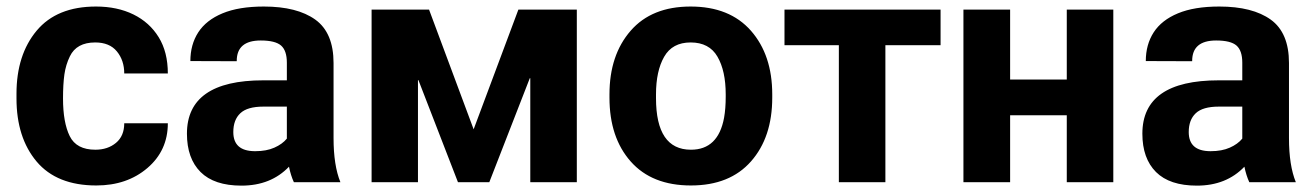

<svg xmlns="http://www.w3.org/2000/svg" viewBox="-20 -558 4020 588"><path d="M275 10Q154 10 92.2 -63.2Q30.5 -136.5 30.5 -256.5V-271Q30.5 -390 92.2 -464Q154 -538 274 -538Q339 -538 388.5 -513.8Q438 -489.5 466 -444Q494 -398.5 494 -333H360.5Q360.5 -373 338 -400.5Q315.5 -428 271.5 -428Q214.5 -428 194 -385.5Q181.5 -360 177.2 -330Q173 -300 173 -256.5Q173 -183 193.5 -141.2Q214 -99.5 272 -99.5Q310 -99.5 335.2 -120.5Q360.5 -141.5 360.5 -180.5H494Q494 -97 431.5 -43.5Q369 10 275 10Z M719.5 10.5Q636 10.5 594.2 -31.2Q552.5 -73 552.5 -148.5Q552.5 -312 786.5 -312H858.5V-366Q858.5 -403 840.8 -418.5Q823 -434 778.5 -434Q705 -434 705 -371.5V-370.5L563 -371Q563 -421.5 587.2 -459Q611.5 -496.5 661.5 -517.2Q711.5 -538 788 -538Q890 -538 945.8 -497.8Q1001.5 -457.5 1001.5 -365V-135Q1001.5 -51.5 1022.5 0H880Q870.5 -20.5 865 -47.5Q809.5 10.5 719.5 10.5ZM762 -95Q796 -95 820.2 -105.8Q844.5 -116.5 858.5 -133.5V-231.5H786.5Q737.5 -231.5 716 -211.2Q694.5 -191 694.5 -153.5Q694.5 -95.5 760 -95Z M1746.5 0H1604V-318.5H1602.5L1478.5 0H1382.5L1261.5 -312.5H1260V0H1118V-528.5H1294L1430.5 -162L1567.5 -528.5H1746.5Z M2096 10Q1976.5 10 1911.5 -63.5Q1846.5 -137 1846.5 -259V-269Q1846.5 -389.5 1911.5 -464Q1976 -538 2095 -538Q2214.5 -538 2279.8 -463.8Q2345 -389.5 2345 -269V-259Q2345 -137.5 2280 -63.8Q2215 10 2096 10ZM2096 -99.5Q2179.5 -99.5 2197.5 -197.5Q2202.5 -225.5 2202.5 -262Q2202.5 -265.5 2202.5 -269Q2202.5 -341 2177.2 -384.5Q2152 -428 2095 -428Q2039 -428 2014 -384.2Q1989 -340.5 1989 -269V-259Q1989 -258.5 1989 -257.5Q1989 -99.5 2096 -99.5Z M2691.5 0H2549V-419.5H2382.5V-528.5H2860.5V-419.5H2691.5Z M3389.5 0H3247V-205H3073.5V0H2930.5V-528.5H3073.5V-314.5H3247V-528.5H3389.5Z M3645.5 10.5Q3562 10.5 3520.2 -31.2Q3478.5 -73 3478.5 -148.5Q3478.5 -312 3712.5 -312H3784.5V-366Q3784.5 -403 3766.8 -418.5Q3749 -434 3704.5 -434Q3631 -434 3631 -371.5V-370.5L3489 -371Q3489 -421.5 3513.2 -459Q3537.5 -496.5 3587.5 -517.2Q3637.5 -538 3714 -538Q3816 -538 3871.8 -497.8Q3927.5 -457.5 3927.5 -365V-135Q3927.5 -51.5 3948.5 0H3806Q3796.5 -20.5 3791 -47.5Q3735.5 10.5 3645.5 10.5ZM3688 -95Q3722 -95 3746.2 -105.8Q3770.5 -116.5 3784.5 -133.5V-231.5H3712.5Q3663.5 -231.5 3642 -211.2Q3620.5 -191 3620.5 -153.5Q3620.5 -95.5 3686 -95Z"/></svg>

Font: Roberto Sans
Style: Bold
Weight: 700
Designer: Google (font) & Cristiano Sobral (main changes)
Version: Version 1.000;October 12, 2021;FontCreator 14.0.0.2814 64-bi